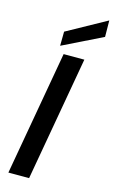

<svg xmlns="http://www.w3.org/2000/svg" viewBox="-144 -1021 637 1074"><g transform="rotate(15 174.5 -484.0)"><path d="M23 0 150 -720H270L143 0ZM119 -760 120 -842 348 -968 349 -873Z"/></g></svg>

Font: DM Sans 16pt SemiBold
Style: Italic
Weight: 600
Italic angle: -10°
Version: Version 4.004;gftools[0.9.30]